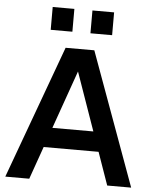

<svg xmlns="http://www.w3.org/2000/svg" viewBox="-60 -956 795 1006"><g transform="rotate(5 337.5 -453.5)"><path d="M6 0 262 -700H413L668 0H542L329 -606H346L132 0ZM118 -172 158 -276H518L559 -172ZM385 -787V-907H499V-787ZM176 -787V-907H290V-787Z"/></g></svg>

Font: SUSE Thin SemiBold
Style: Regular
Weight: 600
Version: Version 1.000